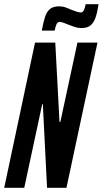

<svg xmlns="http://www.w3.org/2000/svg" viewBox="-29 -890 487 910"><path d="M-9 0 137 -688H233L253 -312H257L338 -688H433L286 0H194L174 -396H171L86 0ZM169 -745Q176 -783 184 -808.5Q192 -834 207.5 -847Q223 -860 251 -860Q268 -860 283 -854.5Q298 -849 311 -843Q322 -839 333.5 -835Q345 -831 354 -831Q363 -831 368 -840.5Q373 -850 377 -870H438Q433 -834 424.5 -808.5Q416 -783 400.5 -770Q385 -757 357 -757Q340 -757 326 -762Q312 -767 298 -772Q287 -776 275 -781Q263 -786 254 -786Q244 -786 239 -775.5Q234 -765 230 -745Z"/></svg>

Font: Saira UltraCondensed
Style: Bold Italic
Weight: 700
Width: 1
Italic angle: -12°
Designer: Hector Gatti with collaboration of the Omnibus-Type team
Foundry: Omnibus-Type
Version: Version 1.101